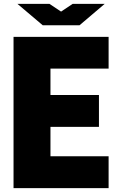

<svg xmlns="http://www.w3.org/2000/svg" viewBox="-20 -970 620 990"><path d="M49.8 -779.8H540V-616.2H240.2V-480H490.2V-315.9H240.2V-164.1H540V0H49.8ZM69.8 -950.2H234.9L294.9 -910.2L355 -950.2H520L390.1 -839.8H200.2Z"/></svg>

Font: Cooper Hewitt
Style: Heavy
Weight: 713
Designer: Village Type and Design LLC
Foundry: Cooper Hewitt Smithsonian Design Museum
Version: 1.000